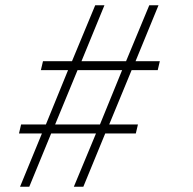

<svg xmlns="http://www.w3.org/2000/svg" viewBox="-20 -708 731 728"><path d="M56 0 139 -202H52L60 -236H154L238 -442H135L143 -476H253L341 -688H376L289 -476H458L546 -688H581L494 -476H586L578 -442H479L394 -236H503L495 -202H379L296 0H260L344 -202H174L91 0ZM189 -236H359L443 -442H274Z"/></svg>

Font: Saira Semi Condensed Thin
Style: Italic
Weight: 100
Width: 4
Italic angle: -12°
Designer: Hector Gatti with collaboration of the Omnibus-Type team
Foundry: Omnibus-Type
Version: Version 1.001; ttfautohint (v1.8)